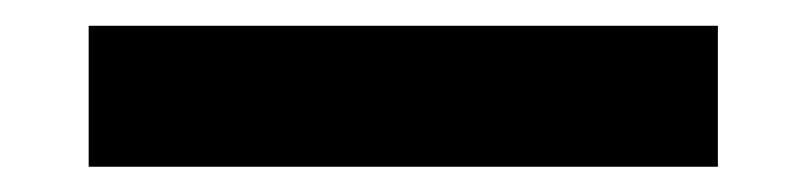

<svg xmlns="http://www.w3.org/2000/svg" viewBox="-20 -20 626 149"><path d="M48.8 109.4V0H537.1V109.4Z"/></svg>

Font: Cascadia Code SemiBold
Style: Regular
Weight: 600
Monospace: yes
Designer: Aaron Bell
Foundry: Saja Typeworks
Version: Version 2404.023; ttfautohint (v1.8.4)